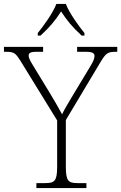

<svg xmlns="http://www.w3.org/2000/svg" viewBox="-30 -951 613 971"><path d="M161 -784V-771H175C223 -815 249 -847 279 -893C309 -847 335 -815 383 -771H397V-784C366 -822 320 -886 303 -931H255C238 -886 192 -822 161 -784ZM154 0H407V-25H364C315 -25 303 -35 303 -109V-344L480 -640C506 -682 515 -689 555 -689H563V-714H360V-689H405C440 -689 448 -681 448 -667C448 -654 440 -637 427 -616L339 -470C314 -428 294 -395 284 -373C264 -410 240 -451 215 -492L137 -620C125 -640 115 -656 115 -669C115 -681 120 -689 154 -689H188V-714H-10V-689H0C41 -689 48 -683 73 -644L259 -342V-108C259 -35 246 -25 198 -25H154Z"/></svg>

Font: Noto Serif Gurmukhi ExtraLight
Style: Regular
Weight: 200
Designer: Vaibhav Singh and the Monotype Design Team
Foundry: Monotype Imaging Inc.
Version: Version 2.004